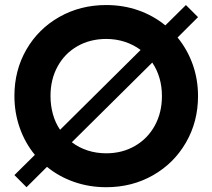

<svg xmlns="http://www.w3.org/2000/svg" viewBox="-20 -741 855 774"><path d="M169.4 -68.4 86.9 13.7 38.1 -35.2 120.6 -116.7Q81.1 -164.6 59.6 -225.6Q38.1 -286.6 38.1 -354.5Q38.1 -457.5 86.4 -541.3Q134.8 -625 219.5 -672.9Q304.2 -720.7 408.2 -720.7Q476.6 -720.7 537.4 -699.5Q598.1 -678.2 646.5 -638.7L729.5 -720.7L778.3 -671.9L695.8 -589.8Q735.4 -541.5 756.8 -481.4Q778.3 -421.4 778.3 -353.5Q778.3 -250.5 729.7 -166.5Q681.2 -82.5 596.7 -34.4Q512.2 13.7 408.2 13.7Q339.8 13.7 278.8 -7.6Q217.8 -28.8 169.4 -68.4ZM632.8 -353.5Q632.8 -430.7 593.8 -488.8L269.5 -167.5Q297.9 -146 333 -134.5Q368.2 -123 408.2 -123Q472.7 -123 523.9 -152.6Q575.2 -182.1 604 -234.6Q632.8 -287.1 632.8 -353.5ZM222.2 -217.8 546.9 -539.6Q518.1 -561 482.9 -572.5Q447.8 -584 408.2 -584Q343.3 -584 292 -554.7Q240.7 -525.4 212.2 -473.1Q183.6 -420.9 183.6 -354.5Q183.6 -315.4 193.4 -280.5Q203.1 -245.6 222.2 -217.8Z"/></svg>

Font: Wanted Sans
Style: Bold
Weight: 700
Designer: Original Design by Kil Hyung-jin and Kang Hanbin, Wanted Lab, Inc; Hangeul from Source Han Sans by Jang Soo-young and Ka
Foundry: Wanted Lab, Inc.
Version: Version 1.000